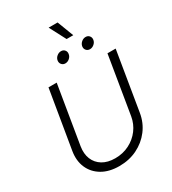

<svg xmlns="http://www.w3.org/2000/svg" viewBox="-256 -1225 1222 1367"><g transform="rotate(-30 354.5 -542.0)"><path d="M313.5 10.7Q230 10.7 172.4 -23.4Q114.7 -57.6 89.1 -116.5Q63.5 -175.3 75.7 -250L155.3 -727.5H222.7L143.6 -250Q134.3 -191.9 152.3 -147.5Q170.4 -103 212.2 -77.6Q253.9 -52.2 315.9 -52.2Q379.4 -52.2 431.6 -78.9Q483.9 -105.5 518.1 -151.1Q552.2 -196.8 562 -254.4L640.1 -727.5H707.5L627.9 -245.1Q615.7 -170.4 571.8 -112.5Q527.8 -54.7 461.2 -22Q394.5 10.7 313.5 10.7ZM547.9 -814.9Q528.8 -814.9 517.6 -828.4Q506.3 -841.8 509.3 -860.8Q512.7 -879.4 528.3 -892.8Q543.9 -906.2 563 -906.2Q582 -906.2 593 -892.8Q604 -879.4 601.1 -860.8Q598.1 -841.8 582.3 -828.4Q566.4 -814.9 547.9 -814.9ZM345.2 -814.9Q326.7 -814.9 315.4 -828.4Q304.2 -841.8 307.1 -860.8Q310.1 -879.4 325.9 -892.8Q341.8 -906.2 360.8 -906.2Q379.9 -906.2 390.9 -892.8Q401.9 -879.4 398.4 -860.8Q395.5 -841.8 379.9 -828.4Q364.3 -814.9 345.2 -814.9ZM439 -960.9 368.7 -1095.2H442.4L493.7 -960.9Z"/></g></svg>

Font: Inter 24pt Light
Style: Italic
Weight: 300
Italic angle: -9.3988°
Designer: Rasmus Andersson
Foundry: rsms
Version: Version 4.001;git-66647c0bb